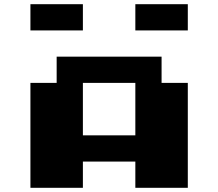

<svg xmlns="http://www.w3.org/2000/svg" viewBox="-20 -895 1040 915"><path d="M125 -875H375V-750H125ZM625 -875H875V-750H625ZM250 -625H750V-500H875V0H625V-125H375V0H125V-500H250ZM375 -500V-250H625V-500Z"/></svg>

Font: Dogica
Style: Bold
Weight: 700
Monospace: yes
Designer: Roberto Mocci
Version: Version 001.000